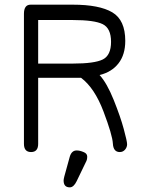

<svg xmlns="http://www.w3.org/2000/svg" viewBox="-20 -641 615 818"><path d="M345.7 49.8 306.6 130.9Q293.9 157.2 277.3 157.2Q251 157.2 251 127.9Q251 123 253.9 111.3L277.3 26.4Q285.2 0 306.6 0Q320.3 0 335.9 6.8Q351.6 12.7 351.6 26.4Q351.6 40 345.7 49.8ZM404.3 -321.3Q435.5 -287.1 464.4 -215.3Q493.2 -143.6 507.3 -91.3Q521.5 -39.1 521.5 -26.4Q521.5 -13.7 512.7 -3.4Q503.9 6.8 490.2 6.8Q462.9 6.8 460.9 -29.3Q459 -65.4 420.9 -166Q382.8 -266.6 325.2 -309.6H142.6V-28.3Q142.6 6.8 112.3 6.8Q82 6.8 82 -28.3V-582Q82 -621.1 110.4 -621.1H290Q403.3 -621.1 458.5 -588.4Q513.7 -555.7 513.7 -466.8Q513.7 -408.2 484.9 -371.1Q456.1 -334 404.3 -321.3ZM142.6 -370.1H290Q382.8 -370.1 418 -387.7Q453.1 -405.3 453.1 -462.9Q453.1 -520.5 417.5 -538.1Q381.8 -555.7 290 -555.7H142.6Z"/></svg>

Font: Jura
Style: Medium
Weight: 500
Version: Version 2.6.1